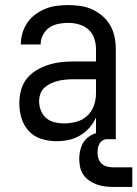

<svg xmlns="http://www.w3.org/2000/svg" viewBox="-20 -548 541 756"><path d="M202 8Q172 8 143 -1Q114 -10 93.5 -32Q73 -54 64.5 -83Q56 -112 56 -141Q56 -167 62.5 -192Q69 -217 84.5 -237Q100 -257 122 -270.5Q144 -284 168.5 -292Q193 -300 218 -303Q243 -306 269 -306H358V-355Q358 -376 351 -397Q344 -418 328 -432Q312 -446 291 -452Q270 -458 249 -458Q229 -458 209.5 -454Q190 -450 174 -439Q158 -428 149 -410Q140 -392 140 -373Q140 -373 140 -373Q140 -373 140 -373Q140 -373 140 -373Q140 -373 140 -373Q140 -373 140 -373Q140 -373 140 -373H62Q62 -373 62 -373Q62 -373 62 -373Q62 -396 68.5 -418Q75 -440 88 -459Q101 -478 119.5 -491.5Q138 -505 159 -513.5Q180 -522 203 -525Q226 -528 249 -528Q273 -528 297 -524.5Q321 -521 343 -511Q365 -501 383.5 -485Q402 -469 414 -448Q426 -427 431 -403Q436 -379 436 -355V0H358V-86Q349 -64 332.5 -45.5Q316 -27 295 -14.5Q274 -2 250 3Q226 8 202 8ZM232 -62Q256 -62 280.5 -68.5Q305 -75 323 -91.5Q341 -108 349.5 -131.5Q358 -155 358 -180V-236H269Q254 -236 238.5 -234.5Q223 -233 208.5 -229.5Q194 -226 180 -219.5Q166 -213 155 -203Q144 -193 139 -178.5Q134 -164 134 -149Q134 -131 141 -113Q148 -95 162 -83Q176 -71 194.5 -66.5Q213 -62 232 -62ZM426 188Q409 188 393 186Q377 184 361.5 178.5Q346 173 332 163.5Q318 154 308.5 140.5Q299 127 295.5 110.5Q292 94 292 78Q292 56 298.5 34.5Q305 13 320.5 -2Q336 -17 357.5 -23.5Q379 -30 401 -30V0Q392 0 384 5Q376 10 371.5 18Q367 26 365.5 35.5Q364 45 364 54Q364 66 368 77.5Q372 89 381 97Q390 105 402 108Q414 111 426 111H501V188Z"/></svg>

Font: Zed Sans
Style: Regular
Weight: 400
Designer: Belleve Invis
Foundry: Belleve Invis
Version: Version 1.0.0; ttfautohint (v1.8.4)